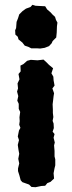

<svg xmlns="http://www.w3.org/2000/svg" viewBox="-20 -762 301 799"><path d="M110 -561 98 -567 83 -572 73 -585 57 -598 54 -609 44 -618 43 -636 47 -645 49 -671 55 -686 60 -702 74 -716 88 -726 107 -733 115 -742 128 -738 147 -737 168 -736 176 -723 190 -711 200 -700 209 -692 213 -679 219 -668 217 -653 216 -626 214 -606 199 -591 195 -582 184 -570 166 -563 147 -560 133 -561ZM128 17 111 16 101 6 73 -4 66 -12 61 -31 55 -50V-61L60 -82L56 -101L60 -122L57 -138L54 -159L59 -179L54 -194L59 -219L65 -230L60 -243L62 -258L61 -274L64 -296L58 -309V-330L52 -343L56 -362L51 -381L55 -394L53 -415L61 -432L57 -454L66 -465L65 -489L77 -495L93 -509L108 -513L136 -511L161 -514L171 -505L184 -492L201 -478L194 -457L202 -443L203 -428L207 -406L198 -394L205 -374L203 -362L201 -344L199 -328L200 -306V-292L202 -275L199 -259L203 -248L204 -229L199 -214L207 -204L203 -189L208 -169L205 -157L207 -134V-111L210 -99V-74L207 -62L203 -41L205 -19L190 -5L177 0L168 11L152 12Z"/></svg>

Font: Winky Rough SemiBold
Style: Regular
Weight: 600
Designer: Simon Atzbach
Foundry: typofactur
Version: Version 1.206; ttfautohint (v1.8.4.7-5d5b)